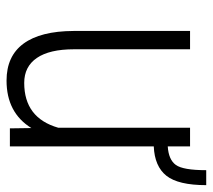

<svg xmlns="http://www.w3.org/2000/svg" viewBox="-51 -565 625 563"><g transform="rotate(90 261.5 -283.5)"><path d="M522.9 -575.7Q522.9 -493.7 495.4 -459Q467.8 -424.3 409.2 -421.9V0H356.4L355.5 -63Q310.5 9.8 216.3 9.8Q144.5 9.8 107.9 -40Q71.3 -89.8 70.8 -186.5V-528.3H124.5V-188Q124.5 -116.2 149.9 -79.1Q175.3 -42 223.1 -42Q325.7 -42 354.5 -141.6V-528.3H409.2V-462.9Q448.2 -465.3 463.6 -486.6Q479 -507.8 479 -575.7Z"/></g></svg>

Font: MAUL Condensed Light
Style: Light
Weight: 300
Designer: MAUL
Version: Version 2.137; 2017; ttfautohint (v1.8.3)